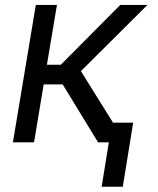

<svg xmlns="http://www.w3.org/2000/svg" viewBox="-20 -565 627 762"><path d="M122.2 -545.5H206L166.2 -308.2H221.6L457.4 -545.5H565.3L301.1 -282.7L428.6 -78.1H508.5L467.3 176.1H383.5L411.9 0H369.3L228.7 -230.1H153.4L115.1 0H31.2Z"/></svg>

Font: Inter P
Style: Italic
Weight: 400
Italic angle: -9.40001°
Designer: Rasmus Andersson
Foundry: rsms
Version: Version 3.018;git-588b23468